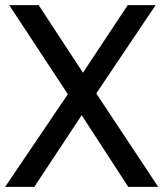

<svg xmlns="http://www.w3.org/2000/svg" viewBox="-24 -730 638 750"><path d="M110 0H-4L241 -362L12 -710H127L300 -446L475 -710H584L352 -365L594 0H477L295 -280Z"/></svg>

Font: Livvic Medium
Style: Regular
Weight: 500
Designer: Jacques Le Bailly, Baron von Fonthausen
Version: Version 1.001; ttfautohint (v1.8.2)